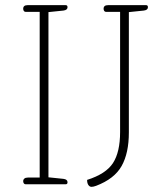

<svg xmlns="http://www.w3.org/2000/svg" viewBox="-20 -715 646 745"><path d="M70 -12Q70 -18 74.5 -22Q79 -26 88 -26H134V-669H79Q75 -669 72.5 -672.5Q70 -676 70 -681Q70 -695 87 -695H235Q242 -695 242 -687Q242 -676 226 -674L168 -668V-27L226 -21Q242 -19 242 -8Q242 0 235 0H79Q75 0 72.5 -3.5Q70 -7 70 -12ZM318 -17Q391 -40 418.5 -82.5Q446 -125 446 -203V-669H391Q387 -669 384.5 -672.5Q382 -676 382 -681Q382 -695 399 -695H547Q554 -695 554 -687Q554 -676 538 -674L480 -668V-201Q480 -121 452 -71Q424 -21 353 6Q342 10 335 10Q328 10 323 3Q318 -4 318 -17Z"/></svg>

Font: Maitree ExtraLight
Style: Regular
Weight: 250
Designer: CadsonDemak Team
Foundry: CadsonDemak
Version: Version 1.002